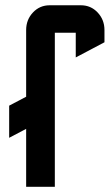

<svg xmlns="http://www.w3.org/2000/svg" viewBox="-20 -715 420 735"><path d="M189.9 0H80.1V-221.7L15.1 -187.5V-310.5L80.1 -344.7V-600.1Q80.1 -639.6 106.4 -667.5Q132.3 -694.8 169.9 -694.8H290Q327.6 -694.8 353.5 -667.5Q379.9 -639.6 379.9 -600.1V-553.2L270 -495.1V-589.8H189.9Z"/></svg>

Font: Horta
Style: Regular
Weight: 600
Width: 3
Version: Version 0.11